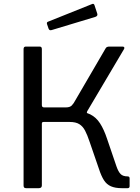

<svg xmlns="http://www.w3.org/2000/svg" viewBox="-20 -986 732 1006"><path d="M117.4 0Q109.4 0 106.5 -3.5Q103.5 -6.9 103.5 -14.1V-728.4Q103.5 -742 115.2 -742H187.8Q199.3 -742 199.3 -729V-435.4Q199.3 -423.3 210.8 -423.3H348.3L376.1 -402.6Q422.8 -401.8 453.2 -386.6Q483.6 -371.5 504.2 -339.6Q524.8 -307.7 541.5 -257.2L590.5 -113.5Q599.8 -86.8 611.8 -74.3Q623.8 -61.8 648.4 -61.8Q659.1 -61.8 659.1 -51.6V-10.8Q659.1 0 648.4 0H618.6Q583.8 0 561.2 -9.9Q538.6 -19.8 524.5 -41.9Q510.4 -64 498.3 -101.4L449.3 -243.7Q437.5 -279.3 425.6 -301.8Q413.8 -324.2 395.4 -335.6Q377 -347 345.2 -347H208Q199.3 -347 199.3 -338.5V-14.5Q199.3 0 183 0ZM324.7 -378.8 325.8 -423.3Q346 -423.3 356 -433.3Q365.9 -443.2 375.7 -462.1L533.4 -732.6Q538.1 -742 553.2 -742H622Q628.8 -742 630.9 -738.2Q633 -734.4 629.9 -728.9L437 -403.2Q434.4 -397.8 435.5 -392.9Q436.5 -388 443.6 -383.8ZM474.8 -959.6 489.5 -914.9Q493.8 -902.3 479.2 -897.4L250.5 -828.4Q244 -826.8 240.6 -828.4Q237.1 -829.9 234.6 -835.6L226.8 -858.3Q223 -869 231.2 -872.1L463.2 -965.1Q471.4 -968.2 474.8 -959.6Z"/></svg>

Font: Libre Franklin Thin
Style: Regular
Weight: 100
Designer: Pablo Impallari, Rodrigo Fuenzalida, Nhung Nguyen
Foundry: Impallari Type
Version: Version 3.000